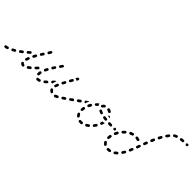

<svg xmlns="http://www.w3.org/2000/svg" viewBox="35 -1151 1771 1771"><g transform="rotate(45 921.0 -265.5)"><path d="M244 22Q249 23 253 19Q257 16 257 11Q257 8 257 6Q256 3 254 2Q252 0 250 -1Q248 -2 245 -3Q243 -3 241 -4Q239 -5 238 -7Q236 -11 231 -13Q226 -14 221 -11Q217 -9 215 -4Q214 1 217 6Q221 13 228 17Q235 22 244 22ZM461 8Q464 4 462 -1Q461 -4 460 -6Q458 -7 456 -9Q453 -10 451 -10Q449 -10 446 -9Q437 -6 431 -7Q429 -7 427 -7Q424 -6 422 -5Q420 -3 419 -1Q418 1 417 4Q417 9 420 13Q423 17 428 18Q440 19 454 15Q459 13 461 8ZM33 10Q36 9 37 7Q39 6 40 3Q42 1 42 -1Q42 -4 41 -6Q40 -11 35 -13Q31 -16 26 -14Q18 -12 12 -11Q10 -11 9 -11Q9 -11 9 -10Q8 -10 8 -10Q6 -10 4 -9Q2 -8 0 -7Q-2 -5 -3 -2Q-4 0 -3 2Q-3 8 0 11Q4 15 9 14Q12 14 16 14Q24 12 33 10ZM683 0Q685 -2 686 -4Q686 -7 686 -9Q686 -12 685 -14Q682 -19 677 -20Q672 -22 668 -19Q658 -14 650 -11Q645 -9 643 -4Q641 1 643 6Q644 8 646 10Q647 11 650 12Q652 13 654 13Q657 13 659 13Q668 9 680 3Q682 2 683 0ZM604 9Q606 10 609 9Q611 8 613 7Q615 5 616 3Q619 -1 618 -6Q617 -11 612 -14Q606 -18 602 -24Q600 -27 598 -28Q596 -29 594 -30Q591 -31 589 -30Q586 -30 584 -28Q580 -26 579 -21Q578 -15 580 -11Q588 0 599 7Q601 9 604 9ZM321 -20Q321 -25 318 -29Q317 -31 314 -32Q312 -33 310 -33Q307 -34 305 -33Q302 -32 300 -31Q292 -24 284 -19Q280 -16 279 -11Q278 -6 281 -2Q282 0 284 2Q286 3 289 4Q291 4 294 4Q296 3 298 2Q307 -4 316 -11Q320 -14 321 -20ZM106 -30Q108 -35 105 -39Q104 -42 102 -43Q100 -45 97 -45Q95 -46 92 -45Q90 -45 88 -44Q79 -38 70 -34Q68 -32 66 -31Q65 -29 64 -26Q63 -24 64 -21Q64 -19 65 -17Q68 -12 73 -11Q77 -9 82 -12Q91 -17 101 -22Q105 -25 106 -30ZM521 -32Q522 -34 522 -36Q522 -39 522 -41Q521 -43 519 -45Q516 -49 510 -49Q505 -50 501 -46Q493 -39 486 -33Q482 -30 481 -25Q481 -20 484 -16Q485 -14 488 -13Q490 -11 492 -11Q495 -11 497 -11Q500 -12 501 -14Q510 -20 518 -28Q520 -29 521 -32ZM394 -24Q390 -27 390 -33Q390 -43 392 -56Q393 -59 394 -61Q395 -63 397 -64Q399 -66 402 -66Q404 -67 407 -66Q412 -65 415 -61Q418 -57 417 -52Q415 -42 415 -34Q415 -31 414 -29Q414 -27 412 -25Q410 -24 409 -23Q408 -22 407 -21Q406 -21 405 -21Q404 -21 403 -21Q398 -20 394 -24ZM747 -44Q748 -49 745 -54Q743 -56 741 -57Q739 -58 737 -59Q734 -59 732 -59Q729 -58 727 -57Q718 -50 710 -45Q706 -42 705 -37Q704 -32 707 -28Q708 -26 710 -24Q712 -23 715 -23Q717 -22 719 -23Q722 -23 724 -24Q732 -30 741 -36Q746 -39 747 -44ZM217 -44Q219 -40 224 -38Q227 -37 229 -38Q232 -38 234 -39Q236 -40 237 -42Q239 -44 240 -46Q243 -55 246 -65Q248 -70 246 -75Q244 -80 239 -81Q237 -82 234 -82Q232 -82 230 -81Q227 -80 226 -78Q224 -77 223 -74Q219 -64 216 -54Q214 -49 217 -44ZM369 -62 355 -47Q351 -43 346 -43Q341 -43 337 -46Q335 -48 334 -50Q333 -53 333 -55Q333 -57 334 -60Q335 -62 337 -64L351 -79Q355 -83 360 -83Q365 -83 369 -80Q371 -78 372 -76Q373 -73 373 -71Q373 -70 373 -70Q373 -69 373 -68Q372 -66 371 -64Q371 -64 370 -63Q370 -63 369 -62ZM166 -72Q166 -78 163 -82Q162 -84 160 -85Q157 -86 155 -86Q152 -87 150 -86Q148 -85 146 -84Q137 -77 129 -71Q125 -68 124 -63Q124 -58 127 -54Q130 -50 135 -49Q140 -48 144 -51Q152 -57 161 -64Q165 -67 166 -72ZM579 -66Q579 -63 580 -61Q581 -59 583 -57Q585 -56 587 -55Q592 -53 597 -56Q602 -58 603 -63Q606 -71 610 -82Q611 -84 611 -86Q611 -89 610 -91Q609 -94 608 -95Q606 -97 603 -98Q599 -100 594 -98Q589 -96 587 -91Q583 -80 580 -71Q579 -68 579 -66ZM547 -60Q541 -60 538 -64Q536 -65 535 -68Q534 -70 534 -72Q534 -75 534 -77Q535 -79 537 -81Q544 -89 551 -96Q554 -100 558 -100Q562 -101 566 -99Q561 -88 558 -78Q556 -72 556 -65Q556 -65 555 -64Q552 -60 547 -60ZM789 -70Q790 -72 790 -75Q791 -77 790 -80Q790 -82 788 -84Q785 -88 780 -89Q775 -90 771 -87L769 -86Q767 -85 766 -82Q764 -80 764 -78Q763 -75 764 -73Q764 -71 766 -69Q769 -64 774 -63Q779 -63 783 -65L785 -67Q787 -68 789 -70ZM408 -102Q408 -100 409 -98Q410 -95 412 -94Q413 -92 416 -91Q420 -89 425 -90Q430 -92 432 -97Q436 -106 441 -115Q444 -120 442 -125Q440 -130 436 -132Q431 -134 426 -133Q421 -131 419 -127Q414 -117 409 -107Q408 -105 408 -102ZM207 -103 217 -111Q221 -114 221 -120Q221 -125 218 -129Q214 -133 209 -133Q204 -133 200 -130L191 -121L184 -116Q183 -114 181 -112Q180 -110 180 -107Q180 -105 181 -102Q182 -100 183 -98Q187 -94 192 -94Q197 -94 201 -97ZM244 -112Q246 -107 250 -105Q252 -104 255 -104Q257 -103 260 -104Q262 -105 264 -107Q266 -108 267 -110Q272 -119 277 -128Q279 -133 278 -138Q277 -143 272 -145Q268 -148 263 -147Q258 -145 255 -141Q250 -131 245 -122Q243 -117 244 -112ZM608 -129Q610 -124 615 -121Q617 -120 619 -120Q622 -120 624 -121Q626 -121 628 -123Q630 -125 631 -127Q636 -136 641 -145Q642 -148 642 -150Q643 -152 642 -155Q641 -157 639 -159Q638 -161 636 -162Q631 -165 626 -163Q621 -162 619 -157Q614 -147 609 -138Q607 -134 608 -129ZM443 -167Q443 -165 443 -162Q444 -160 445 -158Q447 -156 449 -154Q453 -152 458 -153Q463 -154 466 -158Q471 -167 477 -176Q480 -180 479 -185Q478 -190 474 -193Q472 -194 469 -195Q467 -195 464 -195Q462 -194 460 -193Q458 -192 457 -189Q450 -180 445 -172Q444 -170 443 -167ZM280 -176Q281 -171 285 -168Q290 -165 295 -166Q300 -167 303 -172L314 -189Q317 -194 316 -199Q314 -204 310 -206Q306 -209 301 -208Q296 -207 293 -203L282 -185Q279 -181 280 -176ZM642 -193Q644 -188 648 -185Q650 -184 653 -183Q655 -183 658 -184Q660 -184 662 -186Q664 -187 665 -189L676 -208Q679 -212 677 -217Q676 -222 671 -225Q669 -226 667 -226Q664 -227 662 -226Q660 -225 658 -224Q656 -222 654 -220L644 -202Q641 -198 642 -193ZM484 -227Q483 -225 484 -223Q484 -220 485 -218Q487 -216 489 -214Q493 -211 498 -212Q503 -213 506 -217L518 -234Q520 -236 520 -239Q521 -241 521 -243Q520 -246 519 -248Q518 -250 516 -252Q514 -253 511 -254Q509 -254 506 -254Q504 -253 502 -252Q500 -251 498 -249L486 -232Q484 -230 484 -227ZM319 -236Q320 -231 325 -228Q327 -227 329 -226Q332 -226 334 -226Q336 -227 338 -228Q340 -230 342 -232Q350 -244 353 -251Q356 -255 354 -260Q353 -265 348 -267Q344 -270 339 -268Q334 -267 331 -262Q328 -257 321 -245Q318 -241 319 -236ZM670 -249 682 -266Q685 -270 690 -270Q695 -271 700 -268Q703 -265 704 -260Q705 -255 703 -251H702Q702 -250 702 -250Q701 -249 701 -249L692 -237Q688 -241 683 -244Q677 -247 670 -248Q670 -249 669 -249Q669 -249 670 -249Q670 -249 670 -249Z M1003 17Q1006 16 1008 15Q1010 14 1011 12Q1013 10 1014 8Q1014 5 1014 3Q1014 -2 1010 -6Q1005 -9 1000 -8Q996 -8 992 -8Q987 -8 983 -8Q980 -9 978 -8Q976 -7 974 -6Q972 -4 970 -2Q969 0 969 2Q968 8 971 12Q975 16 980 16Q986 17 992 17Q998 17 1003 17ZM1078 -23Q1079 -28 1076 -32Q1074 -34 1072 -35Q1070 -36 1067 -37Q1065 -37 1063 -36Q1060 -36 1058 -34Q1050 -28 1043 -23Q1040 -22 1039 -20Q1037 -18 1037 -16Q1036 -13 1037 -11Q1037 -8 1038 -6Q1041 -2 1046 -1Q1051 1 1055 -2Q1065 -7 1073 -14Q1078 -18 1078 -23ZM937 -6Q942 -6 946 -9Q949 -13 950 -18Q950 -23 947 -27Q941 -33 937 -41Q935 -46 930 -47Q925 -49 920 -47Q918 -46 916 -44Q915 -42 914 -40Q913 -37 913 -35Q914 -32 915 -30Q920 -19 928 -10Q931 -6 937 -6ZM1126 -79Q1124 -84 1120 -87Q1118 -88 1116 -89Q1113 -89 1111 -89Q1108 -88 1106 -87Q1104 -85 1103 -83Q1098 -75 1092 -68Q1088 -63 1089 -58Q1090 -53 1094 -50Q1096 -48 1098 -48Q1100 -47 1103 -47Q1105 -48 1108 -49Q1110 -50 1111 -52Q1118 -61 1124 -70Q1127 -74 1126 -79ZM807 -87Q808 -92 805 -96Q803 -98 801 -99Q799 -101 797 -101Q794 -102 792 -101Q789 -100 787 -99Q777 -91 771 -87Q769 -86 767 -84Q766 -82 766 -79Q765 -77 766 -74Q766 -72 768 -70Q771 -66 776 -65Q781 -64 785 -67Q791 -71 802 -79Q806 -82 807 -87ZM909 -76Q912 -73 917 -72Q922 -72 926 -75Q930 -79 931 -84Q931 -93 933 -103Q934 -108 931 -112Q928 -116 923 -117Q921 -118 918 -117Q916 -117 914 -115Q912 -114 910 -112Q909 -110 908 -107Q906 -97 906 -86Q905 -80 909 -76ZM863 -124Q864 -126 865 -128Q865 -131 864 -133Q864 -136 862 -138Q859 -142 854 -143Q849 -144 845 -141L828 -129Q826 -127 825 -125Q824 -123 823 -120Q823 -118 823 -116Q824 -113 825 -111Q827 -109 829 -108Q831 -106 834 -106Q836 -106 839 -106Q841 -107 843 -108L860 -120Q862 -122 863 -124ZM1154 -142Q1154 -144 1153 -146Q1150 -144 1146 -143Q1140 -141 1133 -142Q1131 -142 1129 -143Q1127 -134 1124 -126Q1123 -123 1123 -121Q1123 -119 1124 -116Q1125 -114 1127 -112Q1129 -111 1132 -110Q1136 -108 1141 -110Q1146 -113 1147 -117Q1151 -128 1154 -138Q1154 -140 1154 -142ZM925 -149Q926 -144 931 -142Q936 -139 940 -141Q945 -143 948 -147Q952 -156 957 -164Q959 -169 958 -174Q957 -179 953 -182Q948 -184 943 -183Q938 -182 935 -177Q930 -168 925 -158Q923 -154 925 -149ZM891 -147Q886 -148 883 -153Q882 -155 881 -157Q881 -159 881 -162Q881 -164 883 -166Q884 -169 886 -170L901 -180L903 -182Q905 -183 908 -184Q910 -184 913 -184Q909 -176 905 -168Q902 -162 901 -155Q901 -153 901 -150Q896 -147 891 -147ZM1268 -162Q1271 -166 1272 -171Q1272 -173 1271 -176Q1270 -178 1268 -180Q1266 -182 1264 -183Q1262 -183 1259 -184H1258Q1253 -184 1249 -180Q1246 -176 1246 -171Q1246 -169 1247 -166Q1248 -164 1249 -162Q1251 -160 1253 -159Q1256 -159 1258 -159H1259Q1264 -158 1268 -162ZM1212 -160Q1214 -161 1216 -163Q1218 -164 1219 -167Q1220 -169 1220 -171Q1220 -177 1217 -180Q1213 -184 1208 -184L1188 -185Q1185 -185 1183 -185Q1181 -184 1179 -182Q1177 -180 1176 -178Q1175 -176 1175 -173Q1174 -168 1178 -164Q1181 -161 1187 -160L1207 -159Q1210 -159 1212 -160ZM1140 -165Q1143 -166 1145 -167Q1147 -169 1148 -171Q1149 -173 1149 -175Q1150 -181 1147 -185Q1143 -189 1138 -189Q1128 -190 1118 -192Q1113 -193 1109 -190Q1105 -187 1104 -181Q1104 -179 1104 -177Q1105 -174 1106 -172Q1108 -170 1110 -169Q1112 -168 1115 -167Q1125 -166 1135 -164Q1138 -164 1140 -165ZM1073 -179Q1078 -182 1079 -187Q1080 -189 1080 -192Q1080 -194 1079 -196Q1077 -198 1076 -200Q1074 -202 1071 -202Q1061 -206 1054 -210Q1050 -212 1045 -211Q1040 -209 1037 -204Q1035 -200 1037 -195Q1038 -190 1043 -188Q1052 -183 1063 -179Q1068 -177 1073 -179ZM965 -210Q965 -205 968 -202Q972 -198 977 -198Q982 -198 986 -202Q993 -208 1000 -214Q1001 -215 1001 -215Q1002 -216 1002 -216Q998 -220 996 -225Q994 -231 994 -237Q991 -237 989 -236Q986 -235 985 -234Q976 -227 969 -219Q965 -216 965 -210ZM1132 -220Q1134 -222 1136 -223Q1141 -225 1146 -222Q1150 -220 1152 -215Q1154 -211 1155 -207Q1154 -207 1153 -208Q1147 -211 1141 -212Q1134 -212 1128 -213Q1128 -214 1129 -215Q1129 -216 1129 -216Q1130 -219 1132 -220ZM1017 -234Q1015 -239 1017 -244Q1020 -251 1025 -257Q1030 -261 1037 -265Q1041 -267 1046 -266Q1051 -264 1053 -259Q1055 -257 1055 -255Q1055 -252 1054 -250Q1053 -247 1052 -246Q1050 -244 1048 -243Q1042 -239 1040 -234Q1040 -234 1039 -233Q1039 -233 1039 -232Q1039 -232 1038 -232Q1033 -230 1028 -227Q1027 -227 1026 -227Q1025 -227 1024 -228Q1019 -229 1017 -234ZM1085 -269Q1081 -266 1080 -261Q1078 -256 1081 -252Q1084 -247 1089 -246Q1097 -244 1104 -240Q1106 -239 1108 -238Q1111 -238 1113 -238Q1116 -239 1118 -240Q1120 -242 1121 -244Q1123 -246 1123 -248Q1123 -251 1123 -253Q1122 -256 1121 -258Q1119 -260 1117 -261Q1107 -268 1095 -271Q1089 -272 1085 -269Z M1374 13Q1376 12 1378 10Q1379 7 1380 5Q1380 3 1380 0Q1379 -5 1374 -8Q1370 -11 1365 -10Q1356 -8 1346 -8Q1344 -8 1341 -7Q1339 -6 1337 -4Q1336 -2 1335 0Q1334 2 1334 5Q1334 10 1338 14Q1341 17 1347 17Q1359 17 1370 15Q1372 14 1374 13ZM1300 3Q1305 2 1308 -2Q1310 -4 1310 -6Q1311 -9 1311 -11Q1311 -14 1309 -16Q1308 -18 1306 -20Q1300 -25 1295 -32Q1292 -37 1287 -38Q1282 -39 1278 -36Q1276 -35 1274 -33Q1273 -31 1272 -28Q1272 -26 1272 -24Q1273 -21 1274 -19Q1281 -8 1291 0Q1295 3 1300 3ZM1442 -25Q1443 -28 1443 -30Q1443 -33 1442 -35Q1441 -37 1440 -39Q1436 -43 1431 -43Q1426 -43 1422 -40Q1415 -33 1407 -28Q1405 -26 1404 -24Q1402 -22 1402 -19Q1401 -17 1402 -15Q1402 -12 1404 -10Q1407 -6 1412 -5Q1417 -4 1421 -7Q1430 -13 1439 -21Q1441 -23 1442 -25ZM1486 -92Q1484 -97 1480 -99Q1478 -100 1475 -101Q1473 -101 1470 -100Q1468 -100 1466 -98Q1464 -97 1463 -94Q1458 -85 1452 -77Q1450 -73 1451 -68Q1452 -62 1456 -60Q1458 -58 1461 -58Q1463 -57 1465 -58Q1468 -58 1470 -60Q1472 -61 1473 -63Q1479 -72 1485 -82Q1487 -87 1486 -92ZM1262 -71Q1263 -69 1264 -67Q1266 -65 1268 -64Q1270 -62 1273 -62Q1278 -62 1282 -65Q1286 -69 1286 -74Q1287 -84 1289 -93Q1290 -96 1289 -98Q1288 -101 1287 -103Q1286 -105 1284 -106Q1281 -108 1279 -108Q1274 -109 1270 -106Q1265 -103 1264 -98Q1262 -87 1262 -76Q1261 -73 1262 -71ZM1517 -154Q1517 -156 1516 -158Q1515 -161 1514 -162Q1512 -164 1510 -165Q1505 -167 1500 -165Q1495 -163 1493 -158Q1489 -148 1485 -139Q1483 -134 1485 -130Q1487 -125 1491 -123Q1496 -121 1501 -122Q1506 -124 1508 -129Q1512 -138 1516 -149Q1517 -151 1517 -154ZM1279 -145Q1279 -142 1280 -140Q1281 -138 1283 -136Q1284 -134 1287 -133Q1291 -131 1296 -133Q1301 -135 1303 -139Q1307 -149 1312 -157Q1313 -159 1314 -162Q1314 -164 1313 -167Q1313 -169 1311 -171Q1310 -173 1308 -174Q1303 -177 1298 -175Q1293 -174 1290 -170Q1285 -160 1280 -150Q1279 -147 1279 -145ZM1542 -226Q1540 -231 1535 -233Q1533 -234 1530 -234Q1528 -234 1526 -232Q1523 -231 1522 -230Q1520 -228 1519 -225L1512 -206Q1510 -201 1512 -196Q1514 -191 1519 -190Q1521 -189 1524 -189Q1526 -189 1529 -190Q1531 -191 1533 -193Q1534 -195 1535 -197L1542 -217Q1544 -222 1542 -226ZM1320 -209Q1319 -207 1319 -204Q1319 -202 1320 -199Q1321 -197 1323 -195Q1327 -192 1332 -192Q1337 -192 1341 -196Q1348 -203 1355 -210Q1357 -211 1358 -214Q1359 -216 1359 -218Q1359 -221 1359 -223Q1358 -226 1356 -227Q1353 -231 1348 -232Q1343 -232 1339 -229Q1330 -221 1322 -213Q1321 -211 1320 -209ZM1380 -256Q1378 -254 1378 -252Q1377 -249 1377 -247Q1377 -244 1378 -242Q1379 -240 1381 -238Q1383 -236 1385 -236Q1387 -235 1390 -235Q1392 -235 1395 -236Q1404 -240 1413 -243Q1418 -245 1420 -249Q1423 -254 1421 -259Q1420 -264 1415 -266Q1410 -268 1405 -267Q1395 -264 1384 -259Q1382 -258 1380 -256ZM1457 -271Q1454 -270 1452 -268Q1450 -267 1449 -265Q1448 -263 1447 -260Q1447 -255 1450 -251Q1453 -247 1458 -246Q1468 -245 1476 -242Q1481 -240 1486 -243Q1490 -245 1492 -250Q1493 -252 1493 -255Q1493 -257 1492 -259Q1490 -262 1489 -263Q1487 -265 1484 -266Q1474 -269 1461 -271Q1459 -271 1457 -271ZM1567 -294Q1565 -299 1560 -301Q1556 -302 1551 -300Q1546 -298 1544 -293L1537 -274Q1535 -269 1537 -264Q1539 -259 1544 -257Q1549 -256 1554 -258Q1558 -260 1560 -265L1568 -284Q1570 -289 1567 -294ZM1596 -356Q1596 -358 1595 -360Q1594 -363 1592 -364Q1591 -366 1588 -367Q1586 -368 1584 -368Q1581 -368 1579 -368Q1577 -367 1575 -365Q1573 -363 1572 -361Q1568 -351 1563 -341Q1561 -336 1563 -332Q1565 -327 1570 -325Q1575 -323 1580 -325Q1585 -327 1587 -332Q1591 -342 1595 -351Q1596 -353 1596 -356ZM1628 -419Q1628 -422 1628 -424Q1627 -426 1625 -428Q1624 -430 1622 -432Q1617 -434 1612 -433Q1607 -431 1605 -427Q1599 -418 1594 -408Q1592 -403 1594 -398Q1595 -393 1600 -391Q1604 -389 1609 -390Q1614 -392 1617 -396Q1621 -406 1626 -415Q1628 -417 1628 -419ZM1667 -483Q1667 -488 1663 -491Q1658 -494 1653 -494Q1648 -493 1645 -489Q1639 -480 1632 -471Q1629 -467 1630 -462Q1631 -457 1635 -454Q1640 -451 1645 -452Q1650 -453 1653 -457Q1659 -466 1665 -474Q1668 -478 1667 -483ZM1718 -517Q1720 -519 1721 -521Q1722 -524 1722 -526Q1722 -529 1721 -531Q1720 -536 1715 -538Q1710 -540 1705 -538Q1694 -534 1684 -528Q1680 -525 1678 -520Q1677 -515 1680 -511Q1683 -507 1688 -505Q1693 -504 1697 -507Q1704 -511 1714 -515Q1716 -516 1718 -517ZM1790 -531Q1793 -535 1793 -540Q1793 -545 1789 -549Q1785 -552 1780 -552Q1768 -551 1758 -550Q1756 -549 1753 -548Q1751 -547 1750 -545Q1748 -543 1748 -541Q1747 -538 1747 -536Q1748 -531 1752 -528Q1756 -524 1761 -525Q1771 -526 1782 -527Q1787 -527 1790 -531ZM1843 -532Q1846 -536 1846 -541Q1846 -546 1843 -550Q1839 -553 1834 -553H1832Q1827 -553 1823 -550Q1819 -546 1819 -541Q1819 -536 1823 -532Q1827 -528 1832 -528H1834Q1839 -528 1843 -532Z"/></g></svg>

Font: FRB American Cursive Guidelines Dashed
Style: Italic
Weight: 400
Italic angle: -25°
Version: Version 2.0;Modular Font Editor K font №1